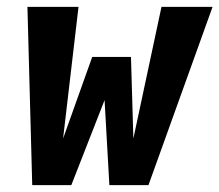

<svg xmlns="http://www.w3.org/2000/svg" viewBox="-20 -540 640 560"><path d="M74 0 60 -520H209L164 -136L249 -374H362L369 -136L451 -520H600L413 0H299L285 -248L188 0Z"/></svg>

Font: Iosevka SS04 Hv Ex Obl
Style: Regular
Weight: 900
Width: 7
Italic angle: -9°
Monospace: yes
Designer: Belleve Invis
Foundry: Belleve Invis
Version: Version 19.0.0; ttfautohint (v1.8.4)